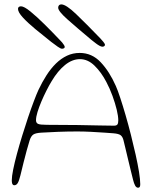

<svg xmlns="http://www.w3.org/2000/svg" viewBox="-20 -856 710 896"><path d="M624.5 20Q616 20 610.5 9.8Q605 -0.5 601 -17Q596.5 -35 590 -61.2Q583.5 -87.5 577 -115Q570.5 -142.5 565 -165.5Q559.5 -188.5 556.5 -200.5Q552.5 -217.5 543.2 -224.8Q534 -232 509 -234Q496.5 -235 467.8 -237Q439 -239 404.8 -240.8Q370.5 -242.5 341 -242.5Q296.5 -242.5 251 -240.8Q205.5 -239 173.5 -237Q147 -235.5 136 -228.5Q125 -221.5 118.5 -201.5Q112.5 -183 105 -155.2Q97.5 -127.5 89.8 -97Q82 -66.5 75.5 -38.5Q69 -12 62.8 -1.8Q56.5 8.5 46.5 8.5Q43 8.5 40.2 6Q37.5 3.5 36.2 -1.8Q35 -7 35 -15Q35 -32.5 41.5 -64.8Q48 -97 59 -137.8Q70 -178.5 83.5 -222.5Q97 -266.5 111 -308Q125 -349.5 137.8 -383.2Q150.5 -417 159.5 -436.5Q177 -473.5 197.2 -505Q217.5 -536.5 241.2 -559.8Q265 -583 292.5 -596Q320 -609 352 -609Q409 -609 450 -565.5Q491 -522 520.5 -455Q529.5 -435 541.2 -399.2Q553 -363.5 566 -318.8Q579 -274 591 -226.5Q603 -179 613 -134.2Q623 -89.5 628.8 -53.5Q634.5 -17.5 634.5 3.5Q634.5 12 632.2 16Q630 20 624.5 20ZM512 -269.5Q523.5 -269.5 527.8 -275Q532 -280.5 532 -294Q532 -313.5 524.8 -343.8Q517.5 -374 505 -408.5Q492.5 -443 476 -474Q452.5 -519 421.2 -549.5Q390 -580 353 -580Q317 -580 283.2 -552.5Q249.5 -525 221.5 -478Q209.5 -458.5 196.8 -433.2Q184 -408 173 -382Q162 -356 155 -333.2Q148 -310.5 148 -295Q148 -282.5 157.5 -278Q167 -273.5 198.5 -273.5Q282.5 -273.5 342.8 -272.5Q403 -271.5 444.2 -270.5Q485.5 -269.5 512 -269.5ZM270 -628.5Q263 -628.5 249.8 -637.8Q236.5 -647 219 -660.5Q181 -690.5 145.2 -720Q109.5 -749.5 86.8 -774.2Q64 -799 64 -814.5Q64 -820.5 67.8 -823.5Q71.5 -826.5 78 -826.5Q92.5 -826.5 122.2 -802.2Q152 -778 188.8 -741.5Q225.5 -705 261 -667.5Q265.5 -663.5 270.2 -657.5Q275 -651.5 278.5 -646Q282 -640.5 282 -637Q282 -632 277.5 -630.2Q273 -628.5 270 -628.5ZM458.5 -638Q453 -638 445.2 -642Q437.5 -646 428 -653.2Q418.5 -660.5 407 -669.5Q337.5 -727.5 294.5 -765.8Q251.5 -804 251.5 -820Q251.5 -827 255.2 -831.2Q259 -835.5 266 -835.5Q288 -835.5 335 -790.5Q382 -745.5 448.5 -676.5Q455 -670 462.5 -660.5Q470 -651 470 -647Q470 -643.5 466.5 -640.8Q463 -638 458.5 -638Z"/></svg>

Font: Gluten Thin
Style: Regular
Weight: 100
Designer: Tyler Finck
Foundry: Etcetera Type Company
Version: Version 1.300